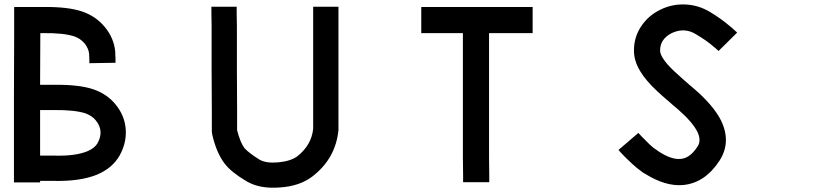

<svg xmlns="http://www.w3.org/2000/svg" viewBox="-20 -833 3752 881"><path d="M164 -119H228Q325 -116 381 -139Q414 -153 427 -175Q459 -232 420 -280Q404 -301 372 -313Q321 -329 230 -328H164V-121ZM46 -801H48H53H72H118H180Q292 -802 356 -780.5Q420 -759 461 -709Q504 -657 509 -593V-589V-582Q510 -575 510 -567V-552V-545L390 -543V-550V-565Q390 -573 389 -580V-585Q387 -610 368 -634Q348 -657 321 -666Q272 -682 181 -681H165V-674Q164 -563 164 -444H230Q342 -445 406 -424Q470 -403 511 -353Q553 -301 557 -238.5Q561 -176 528 -118Q496 -62 426 -32Q348 0 225 -3H164V4H44V-5V-30V-121V-398Q44 -549 45 -675V-766V-791V-800H46Z M1533 -802V-796V-778V-715V-522V-330V-266V-249V-242V-236Q1520 -105 1413 -23Q1355 21 1266 27Q1171 35 1110 -2Q1041 -43 1011 -82Q973 -132 954 -215L952 -228V-234V-253V-318Q952 -407 951 -515V-712Q951 -750 950 -777V-795V-802H1066V-795V-777Q1067 -750 1067 -712V-515Q1068 -408 1068 -318V-253V-235Q1083 -178 1102 -153Q1122 -131 1170 -101Q1200 -83 1256 -88Q1312 -93 1343 -115Q1409 -166 1417 -242V-249V-266V-330V-522V-715V-778V-796V-802Z M2105 3V-5V-28Q2105 -62 2104 -110V-357V-605V-681H1993H1935H1919H1913V-801H1919H1935H1993H2168H2344H2402H2418H2424V-681H2418H2402H2344H2224V-605V-357V-110Q2225 -62 2225 -28V-5V3Z M2909 -223 2910 -222 2913 -219Q2916 -215 2924 -207L2960 -171Q2979 -153 2994 -144Q2995 -143 3004 -137Q3063 -99 3104 -104Q3146 -107 3181 -161Q3199 -189 3180 -228Q3157 -274 3090 -332Q3088 -334 3083.5 -337.5Q3079 -341 3077 -343Q3067 -351 3064 -354Q3058 -359 3050 -366.5Q3042 -374 3040 -375Q3021 -391 2993 -417Q2944 -463 2919 -504Q2888 -554 2889 -603Q2889 -662 2921.5 -711.5Q2954 -761 3009 -788Q3063 -815 3124 -812.5Q3185 -810 3238 -778Q3291 -746 3329 -713Q3343 -702 3353 -692Q3354 -691 3356.5 -689Q3359 -687 3360 -686Q3362 -684 3362 -683L3277 -599Q3276 -599 3276 -600L3272 -604Q3271 -605 3264 -611Q3257 -617 3252 -621Q3222 -647 3175 -675Q3121 -709 3062 -681Q3009 -654 3009 -602Q3008 -588 3021 -567Q3038 -539 3076 -504Q3103 -479 3118 -466Q3120 -465 3128 -457.5Q3136 -450 3142 -445L3155 -434Q3157 -432 3161.5 -428.5Q3166 -425 3168 -423Q3255 -347 3288 -281Q3337 -181 3281 -95Q3214 7 3114 16Q3034 23 2941 -35Q2932 -39 2924 -46Q2905 -59 2880 -82Q2850 -110 2836 -125Q2832 -130 2823 -139Q2823 -140 2822 -141Q2821 -142 2820 -143L2818 -145Z"/></svg>

Font: FoundationLogo
Style: Medium
Weight: 500
Version: Version 0.3